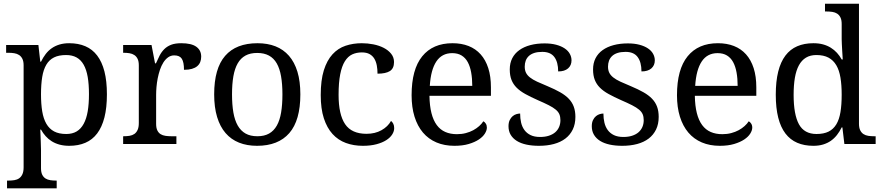

<svg xmlns="http://www.w3.org/2000/svg" viewBox="-20 -780 4781 1040"><path d="M337.9 -481.9Q298.8 -481.9 272.7 -469Q246.6 -456.1 231 -429.7Q215.3 -403.3 208.7 -363.3Q202.1 -323.2 202.1 -269Q202.1 -216.8 208.7 -176.8Q215.3 -136.7 231.2 -109.4Q247.1 -82 273.2 -68.1Q299.3 -54.2 338.9 -54.2Q372.1 -54.2 395.3 -68.1Q418.5 -82 433.3 -109.4Q448.2 -136.7 455.1 -177Q461.9 -217.3 461.9 -270Q461.9 -323.2 455.1 -363Q448.2 -402.8 433.3 -429.2Q418.5 -455.6 394.8 -468.8Q371.1 -481.9 337.9 -481.9ZM559.1 -269Q559.1 -196.8 545.7 -144Q532.2 -91.3 506.3 -57.1Q480.5 -22.9 442.4 -6.6Q404.3 9.8 355 9.8Q326.2 9.8 302.7 3.4Q279.3 -2.9 260.5 -14.6Q241.7 -26.4 227.3 -42.5Q212.9 -58.6 202.1 -78.1H198.2Q199.2 -52.2 200.2 -29.8Q200.7 -20.5 200.9 -10.5Q201.2 -0.5 201.4 8.3Q201.7 17.1 201.9 24.2Q202.1 31.2 202.1 35.2V130.9Q202.1 152.8 208.7 166.3Q215.3 179.7 226.6 186.8Q237.8 193.8 252.7 196Q267.6 198.2 284.2 198.2H287.1V240.2H18.1V198.2H25.9Q43 198.2 57.9 195.8Q72.8 193.4 83.7 185.8Q94.7 178.2 101.3 163.8Q107.9 149.4 107.9 126V-425.8Q107.9 -447.8 101.3 -461.2Q94.7 -474.6 83.5 -481.9Q72.3 -489.3 57.4 -491.7Q42.5 -494.1 25.9 -494.1H13.2V-536.1H188L198.2 -445.8H202.1Q213.4 -468.8 227.5 -487.3Q241.7 -505.9 260.3 -518.8Q278.8 -531.7 302.2 -538.8Q325.7 -545.9 355 -545.9Q404.3 -545.9 442.4 -529.5Q480.5 -513.2 506.3 -479.2Q532.2 -445.3 545.7 -393.1Q559.1 -340.8 559.1 -269Z M935.5 0H647V-42H649.9Q667 -42 681.9 -44.4Q696.8 -46.9 707.8 -54.4Q718.8 -62 725.3 -76.2Q731.9 -90.3 731.9 -113.8V-425.8Q731.9 -447.8 725.3 -461.2Q718.8 -474.6 707.5 -481.9Q696.3 -489.3 681.4 -491.7Q666.5 -494.1 649.9 -494.1H647V-536.1H800.8L819.8 -437H824.7Q834.5 -459.5 844.7 -479.2Q855 -499 869.9 -513.9Q884.8 -528.8 906.7 -537.4Q928.7 -545.9 961.9 -545.9Q1016.6 -545.9 1043.2 -526.9Q1069.8 -507.8 1069.8 -473.1Q1069.8 -457.5 1064.7 -444.3Q1059.6 -431.2 1048.3 -421.6Q1037.1 -412.1 1019.5 -407Q1002 -401.9 976.6 -401.9Q976.6 -443.4 964.8 -461.7Q953.1 -480 923.8 -480Q905.3 -480 890.6 -469.5Q876 -459 865 -441.7Q854 -424.3 846.4 -401.9Q838.9 -379.4 834.2 -355.7Q829.6 -332 827.6 -308.6Q825.7 -285.2 825.7 -266.1V-108.9Q825.7 -86.9 832.3 -73.5Q838.9 -60.1 850.1 -53.2Q861.3 -46.4 876.2 -44.2Q891.1 -42 907.7 -42H935.5Z M1606.9 -269Q1606.9 -127.9 1547.1 -59.1Q1487.3 9.8 1372.1 9.8Q1317.9 9.8 1274.9 -7.3Q1231.9 -24.4 1201.9 -59.1Q1171.9 -93.8 1156 -146.2Q1140.1 -198.7 1140.1 -269Q1140.1 -409.2 1199.5 -477.5Q1258.8 -545.9 1375 -545.9Q1429.2 -545.9 1472.2 -529.1Q1515.1 -512.2 1545.2 -477.8Q1575.2 -443.4 1591.1 -391.4Q1606.9 -339.4 1606.9 -269ZM1236.8 -269Q1236.8 -213.4 1244.1 -170.9Q1251.5 -128.4 1267.8 -99.9Q1284.2 -71.3 1310.3 -56.6Q1336.4 -42 1374 -42Q1411.6 -42 1437.5 -56.6Q1463.4 -71.3 1479.5 -99.9Q1495.6 -128.4 1502.7 -170.9Q1509.8 -213.4 1509.8 -269Q1509.8 -324.7 1502.4 -366.7Q1495.1 -408.7 1479 -436.8Q1462.9 -464.8 1436.8 -479Q1410.6 -493.2 1373 -493.2Q1335.4 -493.2 1309.6 -479Q1283.7 -464.8 1267.6 -436.8Q1251.5 -408.7 1244.1 -366.7Q1236.8 -324.7 1236.8 -269Z M1945.3 9.8Q1895.5 9.8 1853.5 -5.6Q1811.5 -21 1781.2 -54.2Q1751 -87.4 1734.1 -139.4Q1717.3 -191.4 1717.3 -265.1Q1717.3 -345.2 1734.1 -399.2Q1751 -453.1 1781 -485.8Q1811 -518.6 1851.8 -532.2Q1892.6 -545.9 1939.9 -545.9Q1971.2 -545.9 2002.2 -539.8Q2033.2 -533.7 2058.1 -521Q2083 -508.3 2098.6 -489Q2114.3 -469.7 2114.3 -443.8Q2114.3 -409.2 2091.8 -395Q2069.3 -380.9 2024.9 -380.9Q2024.9 -404.3 2021 -425.3Q2017.1 -446.3 2007.6 -462.2Q1998 -478 1981.7 -487.1Q1965.3 -496.1 1939.9 -496.1Q1911.1 -496.1 1887.9 -485.4Q1864.7 -474.6 1848.1 -448.2Q1831.5 -421.9 1822.8 -377.4Q1814 -333 1814 -266.1Q1814 -159.7 1849.4 -107.4Q1884.8 -55.2 1965.3 -55.2Q2011.7 -55.2 2046.4 -74.7Q2081.1 -94.2 2098.1 -125Q2105.5 -119.1 2110.4 -109.4Q2115.2 -99.6 2115.2 -85.9Q2115.2 -68.8 2104.5 -51.8Q2093.8 -34.7 2072.5 -21Q2051.3 -7.3 2019.5 1.2Q1987.8 9.8 1945.3 9.8Z M2429.2 -492.2Q2373.5 -492.2 2343.5 -447Q2313.5 -401.9 2308.1 -314.9H2538.1Q2538.1 -354.5 2532.2 -387.2Q2526.4 -419.9 2513.7 -443.4Q2501 -466.8 2480.2 -479.5Q2459.5 -492.2 2429.2 -492.2ZM2441.4 9.8Q2387.2 9.8 2344 -8.5Q2300.8 -26.9 2271 -62Q2241.2 -97.2 2225.3 -148.2Q2209.5 -199.2 2209.5 -264.2Q2209.5 -404.3 2267.1 -475.1Q2324.7 -545.9 2431.2 -545.9Q2479.5 -545.9 2518.1 -530.8Q2556.6 -515.6 2583.5 -485.6Q2610.4 -455.6 2624.8 -410.9Q2639.2 -366.2 2639.2 -307.1V-261.2H2306.2Q2307.1 -206.5 2317.1 -167.2Q2327.1 -127.9 2345.9 -102.5Q2364.7 -77.1 2392.1 -65.2Q2419.4 -53.2 2455.1 -53.2Q2481 -53.2 2503.2 -59.1Q2525.4 -64.9 2543.5 -74.7Q2561.5 -84.5 2575.4 -96.9Q2589.4 -109.4 2598.1 -123Q2605 -120.1 2611.1 -110.8Q2617.2 -101.6 2617.2 -88.9Q2617.2 -73.7 2606.4 -56.4Q2595.7 -39.1 2573.7 -24.4Q2551.8 -9.8 2518.8 0Q2485.8 9.8 2441.4 9.8Z M2899.4 9.8Q2861.8 9.8 2831.3 3.2Q2800.8 -3.4 2779.3 -16.8Q2757.8 -30.3 2746.1 -50Q2734.4 -69.8 2734.4 -96.2Q2734.4 -116.2 2741 -129.6Q2747.6 -143.1 2757.1 -150.9Q2766.6 -158.7 2777.6 -161.9Q2788.6 -165 2797.4 -165Q2797.4 -138.7 2802.7 -115.7Q2808.1 -92.8 2820.8 -75.4Q2833.5 -58.1 2854.2 -48.1Q2875 -38.1 2905.3 -38.1Q2932.1 -38.1 2952.6 -44.7Q2973.1 -51.3 2987.1 -63.2Q3001 -75.2 3008.3 -92Q3015.6 -108.9 3015.6 -128.9Q3015.6 -147.5 3010 -160.9Q3004.4 -174.3 2990.5 -186Q2976.6 -197.8 2952.6 -210Q2928.7 -222.2 2892.6 -237.8Q2854 -254.9 2825.4 -270.8Q2796.9 -286.6 2778.3 -305.2Q2759.8 -323.7 2750.5 -347.4Q2741.2 -371.1 2741.2 -403.8Q2741.2 -438 2754.6 -464.4Q2768.1 -490.7 2793 -508.5Q2817.9 -526.4 2852.5 -535.6Q2887.2 -544.9 2929.7 -544.9Q2965.3 -544.9 2992.7 -537.6Q3020 -530.3 3038.6 -517.8Q3057.1 -505.4 3066.4 -488.5Q3075.7 -471.7 3075.7 -453.1Q3075.7 -425.8 3056.9 -409.4Q3038.1 -393.1 3003.4 -393.1Q3003.4 -443.4 2982.7 -471.2Q2961.9 -499 2917.5 -499Q2892.1 -499 2874 -493.2Q2856 -487.3 2844.5 -476.6Q2833 -465.8 2827.6 -451.2Q2822.3 -436.5 2822.3 -418.9Q2822.3 -399.9 2829.1 -386Q2835.9 -372.1 2850.8 -360.4Q2865.7 -348.6 2889.4 -337.6Q2913.1 -326.7 2946.3 -313Q2985.8 -296.4 3014.2 -280.3Q3042.5 -264.2 3060.8 -245.1Q3079.1 -226.1 3087.9 -202.1Q3096.7 -178.2 3096.7 -147Q3096.7 -107.9 3082.5 -78.6Q3068.4 -49.3 3042.5 -29.5Q3016.6 -9.8 2980.2 0Q2943.8 9.8 2899.4 9.8Z M3350.6 9.8Q3313 9.8 3282.5 3.2Q3252 -3.4 3230.5 -16.8Q3209 -30.3 3197.3 -50Q3185.5 -69.8 3185.5 -96.2Q3185.5 -116.2 3192.1 -129.6Q3198.7 -143.1 3208.3 -150.9Q3217.8 -158.7 3228.8 -161.9Q3239.7 -165 3248.5 -165Q3248.5 -138.7 3253.9 -115.7Q3259.3 -92.8 3272 -75.4Q3284.7 -58.1 3305.4 -48.1Q3326.2 -38.1 3356.4 -38.1Q3383.3 -38.1 3403.8 -44.7Q3424.3 -51.3 3438.2 -63.2Q3452.1 -75.2 3459.5 -92Q3466.8 -108.9 3466.8 -128.9Q3466.8 -147.5 3461.2 -160.9Q3455.6 -174.3 3441.7 -186Q3427.7 -197.8 3403.8 -210Q3379.9 -222.2 3343.8 -237.8Q3305.2 -254.9 3276.6 -270.8Q3248 -286.6 3229.5 -305.2Q3210.9 -323.7 3201.7 -347.4Q3192.4 -371.1 3192.4 -403.8Q3192.4 -438 3205.8 -464.4Q3219.2 -490.7 3244.1 -508.5Q3269 -526.4 3303.7 -535.6Q3338.4 -544.9 3380.9 -544.9Q3416.5 -544.9 3443.8 -537.6Q3471.2 -530.3 3489.7 -517.8Q3508.3 -505.4 3517.6 -488.5Q3526.9 -471.7 3526.9 -453.1Q3526.9 -425.8 3508.1 -409.4Q3489.3 -393.1 3454.6 -393.1Q3454.6 -443.4 3433.8 -471.2Q3413.1 -499 3368.7 -499Q3343.3 -499 3325.2 -493.2Q3307.1 -487.3 3295.7 -476.6Q3284.2 -465.8 3278.8 -451.2Q3273.4 -436.5 3273.4 -418.9Q3273.4 -399.9 3280.3 -386Q3287.1 -372.1 3302 -360.4Q3316.9 -348.6 3340.6 -337.6Q3364.3 -326.7 3397.5 -313Q3437 -296.4 3465.3 -280.3Q3493.7 -264.2 3512 -245.1Q3530.3 -226.1 3539.1 -202.1Q3547.9 -178.2 3547.9 -147Q3547.9 -107.9 3533.7 -78.6Q3519.5 -49.3 3493.7 -29.5Q3467.8 -9.8 3431.4 0Q3395 9.8 3350.6 9.8Z M3866.7 -492.2Q3811 -492.2 3781 -447Q3751 -401.9 3745.6 -314.9H3975.6Q3975.6 -354.5 3969.7 -387.2Q3963.9 -419.9 3951.2 -443.4Q3938.5 -466.8 3917.7 -479.5Q3897 -492.2 3866.7 -492.2ZM3878.9 9.8Q3824.7 9.8 3781.5 -8.5Q3738.3 -26.9 3708.5 -62Q3678.7 -97.2 3662.8 -148.2Q3647 -199.2 3647 -264.2Q3647 -404.3 3704.6 -475.1Q3762.2 -545.9 3868.7 -545.9Q3917 -545.9 3955.6 -530.8Q3994.1 -515.6 4021 -485.6Q4047.9 -455.6 4062.3 -410.9Q4076.7 -366.2 4076.7 -307.1V-261.2H3743.7Q3744.6 -206.5 3754.6 -167.2Q3764.6 -127.9 3783.4 -102.5Q3802.2 -77.1 3829.6 -65.2Q3856.9 -53.2 3892.6 -53.2Q3918.5 -53.2 3940.7 -59.1Q3962.9 -64.9 3981 -74.7Q3999 -84.5 4012.9 -96.9Q4026.9 -109.4 4035.6 -123Q4042.5 -120.1 4048.6 -110.8Q4054.7 -101.6 4054.7 -88.9Q4054.7 -73.7 4043.9 -56.4Q4033.2 -39.1 4011.2 -24.4Q3989.3 -9.8 3956.3 0Q3923.3 9.8 3878.9 9.8Z M4632.8 -109.9Q4632.8 -87.9 4639.4 -74.5Q4646 -61 4657.2 -53.7Q4668.5 -46.4 4683.3 -44.2Q4698.2 -42 4714.8 -42H4723.1V0H4553.7L4543 -89.8H4539.1Q4527.8 -66.9 4513.4 -48.6Q4499 -30.3 4480.5 -17.3Q4461.9 -4.4 4438.5 2.7Q4415 9.8 4385.7 9.8Q4336.4 9.8 4298.3 -6.6Q4260.3 -22.9 4234.4 -56.9Q4208.5 -90.8 4195.3 -143.1Q4182.1 -195.3 4182.1 -267.1Q4182.1 -339.4 4195.3 -392.1Q4208.5 -444.8 4234.4 -479Q4260.3 -513.2 4298.3 -529.5Q4336.4 -545.9 4385.7 -545.9Q4414.6 -545.9 4438 -539.6Q4461.4 -533.2 4480.2 -521.5Q4499 -509.8 4513.7 -493.7Q4528.3 -477.5 4539.1 -458H4544.9Q4543.5 -482.4 4542 -503.9Q4541 -522.5 4540 -540.8Q4539.1 -559.1 4539.1 -567.9V-649.9Q4539.1 -671.9 4532.5 -685.3Q4525.9 -698.7 4514.6 -706.1Q4503.4 -713.4 4488.5 -715.6Q4473.6 -717.8 4457 -717.8H4448.7V-759.8H4632.8ZM4402.8 -54.2Q4441.9 -54.2 4468 -67.1Q4494.1 -80.1 4510 -106.4Q4525.9 -132.8 4532.5 -172.9Q4539.1 -212.9 4539.1 -267.1Q4539.1 -319.3 4532.5 -359.4Q4525.9 -399.4 4510 -426.5Q4494.1 -453.6 4467.8 -467.8Q4441.4 -481.9 4401.9 -481.9Q4369.1 -481.9 4345.7 -467.8Q4322.3 -453.6 4307.4 -426.3Q4292.5 -398.9 4285.6 -358.6Q4278.8 -318.4 4278.8 -266.1Q4278.8 -159.7 4307.6 -106.9Q4336.4 -54.2 4402.8 -54.2Z"/></svg>

Font: Droid-TTFautohint Serif
Style: Regular
Weight: 400
Foundry: Ascender Corporation
Version: Version 1.00; ttfautohint (v1.00rc1.4-1a1c-dirty) -l 8 -r 50